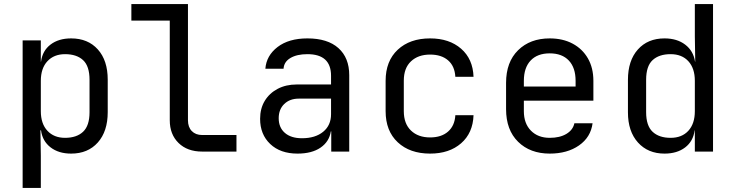

<svg xmlns="http://www.w3.org/2000/svg" viewBox="-20 -750 3640 950"><path d="M92 180V-550H182V-445H183Q190 -499 230 -529.5Q270 -560 332 -560Q415 -560 464 -505.5Q513 -451 513 -356V-195Q513 -100 464 -45Q415 10 332 10Q270 10 230 -21Q190 -52 183 -105H180L182 20V180ZM302 -68Q359 -68 391 -98Q423 -128 423 -195V-355Q423 -423 391 -452.5Q359 -482 302 -482Q247 -482 214.5 -447Q182 -412 182 -350V-200Q182 -138 214.5 -103Q247 -68 302 -68Z M980 0Q907 0 863.5 -42.5Q820 -85 820 -155V-648H630V-730H910V-155Q910 -121 929 -101.5Q948 -82 980 -82H1150V0Z M1452 10Q1367 10 1317 -37.5Q1267 -85 1267 -162Q1267 -213 1290 -251Q1313 -289 1354 -310.5Q1395 -332 1448 -332H1618V-375Q1618 -482 1501 -482Q1449 -482 1417 -463Q1385 -444 1383 -410H1293Q1298 -475 1353.5 -517.5Q1409 -560 1501 -560Q1601 -560 1654.5 -512Q1708 -464 1708 -378V0H1619V-100H1617Q1609 -49 1566 -19.5Q1523 10 1452 10ZM1474 -66Q1540 -66 1579 -98Q1618 -130 1618 -185V-262H1458Q1414 -262 1386.5 -235.5Q1359 -209 1359 -165Q1359 -119 1389.5 -92.5Q1420 -66 1474 -66Z M2108 10Q2008 10 1948 -46Q1888 -102 1888 -200V-350Q1888 -448 1948 -504Q2008 -560 2108 -560Q2203 -560 2261.5 -509Q2320 -458 2323 -370H2233Q2230 -423 2197 -451.5Q2164 -480 2108 -480Q2049 -480 2013.5 -446.5Q1978 -413 1978 -351V-200Q1978 -138 2013.5 -104Q2049 -70 2108 -70Q2164 -70 2197 -99Q2230 -128 2233 -180H2323Q2320 -92 2261.5 -41Q2203 10 2108 10Z M2700 10Q2603 10 2543.5 -48.5Q2484 -107 2484 -210V-340Q2484 -443 2543.5 -501.5Q2603 -560 2700 -560Q2765 -560 2813.5 -534Q2862 -508 2889 -461Q2916 -414 2916 -350V-252H2572V-200Q2572 -139 2607 -103.5Q2642 -68 2700 -68Q2750 -68 2782.5 -87.5Q2815 -107 2822 -140H2912Q2903 -71 2845 -30.5Q2787 10 2700 10ZM2572 -322H2828V-350Q2828 -415 2794.5 -450.5Q2761 -486 2700 -486Q2639 -486 2605.5 -450.5Q2572 -415 2572 -350Z M3268 10Q3186 10 3136.5 -45Q3087 -100 3087 -194V-355Q3087 -450 3136 -505Q3185 -560 3268 -560Q3330 -560 3370.5 -529Q3411 -498 3419 -445H3420L3418 -570V-730H3508V0H3418V-105H3417Q3410 -51 3370 -20.5Q3330 10 3268 10ZM3298 -68Q3354 -68 3386 -103Q3418 -138 3418 -200V-350Q3418 -412 3386 -447Q3354 -482 3298 -482Q3241 -482 3209 -452.5Q3177 -423 3177 -355V-195Q3177 -128 3209 -98Q3241 -68 3298 -68Z"/></svg>

Font: JetBrains Mono NL
Style: Regular
Weight: 400
Monospace: yes
Designer: Philipp Nurullin, Konstantin Bulenkov
Foundry: JetBrains
Version: Version 2.305; ttfautohint (v1.8.4.7-5d5b)